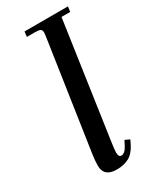

<svg xmlns="http://www.w3.org/2000/svg" viewBox="-184 -758 672 821"><g transform="rotate(-30 152.0 -347.5)"><path d="M74.2 -47.9Q74.2 -71.8 79.1 -105L158.2 -637.2Q160.2 -650.9 160.2 -655.8Q160.2 -668.5 153.3 -672.6Q146.5 -676.8 127.9 -676.8H86.9L89.8 -702.1H304.2L300.8 -676.8H257.8L174.8 -104Q169.9 -68.8 169.9 -58.1Q169.9 -35.2 183.1 -35.2Q201.7 -35.2 216.8 -64.9L228 -86.9L251 -76.2L240.2 -54.2Q222.2 -19 196.5 -6.1Q170.9 6.8 137.2 6.8Q74.2 6.8 74.2 -47.9Z"/></g></svg>

Font: Dihjauti S
Style: Bold Italic
Weight: 700
Italic angle: -9°
Designer: T. Christopher White
Version: Version 3.0.0